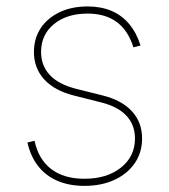

<svg xmlns="http://www.w3.org/2000/svg" viewBox="-20 -574 533 605"><path d="M246.1 11.7Q197.8 11.7 160.6 -4.4Q123.5 -20.5 99.9 -51Q76.2 -81.5 66.4 -125L88.9 -130.4Q101.1 -72.3 141.1 -41.5Q181.2 -10.7 246.1 -10.7Q316.9 -10.7 361.1 -45.9Q405.3 -81.1 405.3 -137.7Q405.3 -180.2 378.7 -209Q352.1 -237.8 299.8 -251L214.8 -272.5Q151.9 -288.1 119.4 -323.7Q86.9 -359.4 86.9 -410.2Q86.9 -453.1 108.4 -485.4Q129.9 -517.6 168 -535.6Q206.1 -553.7 255.9 -553.7Q297.9 -553.7 330.6 -540Q363.3 -526.4 386.5 -499Q409.7 -471.7 422.9 -430.7L400.4 -424.8Q383.8 -478 347.9 -504.6Q312 -531.2 255.9 -531.2Q190.4 -531.2 149.9 -498Q109.4 -464.8 109.4 -410.2Q109.4 -367.7 136.5 -338.1Q163.6 -308.6 218.8 -294.4L304.7 -272.9Q364.3 -257.8 396 -223.1Q427.7 -188.5 427.7 -137.7Q427.7 -93.3 404.5 -59.6Q381.3 -25.9 340.3 -7.1Q299.3 11.7 246.1 11.7Z"/></svg>

Font: Inter Thin
Style: Regular
Weight: 250
Designer: Rasmus Andersson
Foundry: rsms
Version: Version 4.001;git-66647c0bb